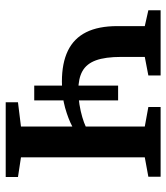

<svg xmlns="http://www.w3.org/2000/svg" viewBox="25 -608 583 673"><g transform="rotate(90 316.5 -271.5)"><path d="M338.5 0V-43L423.5 -53.5V-233.5Q397.5 -219.5 357.8 -208.2Q318 -197 266 -197Q201 -197 157.8 -218Q114.5 -239 93 -282Q71.5 -325 71.5 -391.5V-487.5L16 -500V-543H244.5V-500L179.5 -487.5V-405Q179.5 -349 191.5 -316.2Q203.5 -283.5 229.2 -269Q255 -254.5 297 -254.5Q322 -254.5 346.2 -258.5Q370.5 -262.5 390.8 -268.5Q411 -274.5 423.5 -280.5V-487.5L355 -500V-543H599.5V-500L531.5 -487.5V-53.5L600.5 -43V0ZM280 -100V-394H332V-100Z"/></g></svg>

Font: Merriweather 48pt Medium
Style: Regular
Weight: 500
Version: Version 2.100